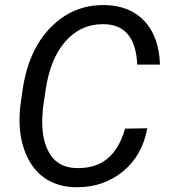

<svg xmlns="http://www.w3.org/2000/svg" viewBox="-20 -741 676 770"><path d="M481.9 -225.1C448.2 -112.3 385.3 -66.9 293.9 -66.9C291 -66.9 288.1 -66.9 285.2 -66.9C239.3 -68.4 205.1 -85.9 182.6 -119.6C160.2 -153.8 149.4 -197.3 149.4 -251C149.4 -255.4 149.4 -260.3 149.4 -264.6L152.3 -307.6L163.1 -381.3C175.3 -463.4 201.2 -527.8 241.7 -574.2C282.2 -620.6 332 -644 391.1 -644C393.1 -644 395 -644 397 -644L413.1 -643.1C486.8 -635.3 525.9 -581.5 530.3 -481.9H621.6C619.1 -556.2 598.6 -614.3 559.6 -656.2C520.5 -697.8 467.8 -719.2 400.9 -720.7C398.4 -720.7 396.5 -720.7 394.5 -720.7C311.5 -720.7 240.7 -690.4 181.6 -629.4C122.6 -568.4 85.4 -484.9 70.3 -377.9L62 -319.3C59.6 -300.8 58.1 -281.7 58.1 -262.2C58.1 -255.4 58.1 -248.5 58.6 -241.2C60.5 -193.8 70.8 -150.9 88.9 -112.3C125.5 -34.2 192.9 7.8 280.8 9.8C284.2 9.8 287.1 9.8 290.5 9.8C360.4 9.8 420.9 -11.2 472.7 -53.2C524.4 -95.2 557.1 -152.8 570.8 -226.6Z"/></svg>

Font: Roboto
Style: Italic
Weight: 400
Italic angle: -12°
Designer: Google
Version: Version 2.137; 2017